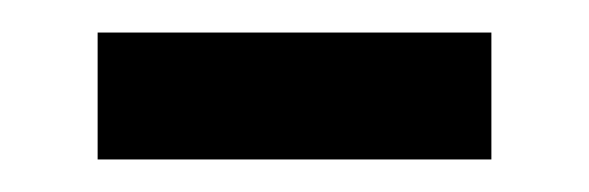

<svg xmlns="http://www.w3.org/2000/svg" viewBox="-20 -327 362 118"><path d="M40 -229V-307H282V-229Z"/></svg>

Font: Noto Sans Balinese
Style: Regular
Weight: 400
Designer: Aditya Bayu, David Williams
Foundry: David Williams
Version: Version 2.003